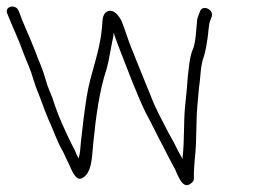

<svg xmlns="http://www.w3.org/2000/svg" viewBox="-55 -540 791 578"><path d="M-33.1 -499C-18.1 -461.1 1.8 -420 15.7 -380C27.9 -348.2 36.3 -333.3 46.4 -298C55.8 -268 60.3 -261.6 68.2 -239C75.4 -218 83.4 -199.1 91 -180C105.7 -149.1 117.2 -112.9 133.8 -85C140.3 -73.6 141.7 -66.6 149.2 -53C158.4 -35.5 170.8 6.9 191.9 -3.5C222 -18.3 221.7 -67.9 225.4 -105.5C233.6 -187.4 243.7 -266 266.4 -334C273.4 -359.8 277.2 -387.8 282.9 -415L286.2 -431C286.3 -434.3 286.8 -437.7 287.6 -441C288.7 -438.3 289.4 -435.7 289.9 -433C295 -418.3 300.4 -403.7 306.2 -389C331.3 -325.3 354.1 -262.1 383.5 -201C401.5 -168.7 419.8 -128.6 436.7 -98L450 -72C457.9 -57.7 464.5 -43.3 471.8 -31C480.4 -12.1 493.8 27.7 515.5 15C524.6 9.7 529 4 528.7 -2C528.4 -24.5 529.2 -35.2 531.2 -59C535.1 -92.1 535.5 -121.4 536.4 -160C536.4 -203.9 540.8 -237.2 544 -276C549.1 -306.6 548.1 -343.3 558.5 -369C563.7 -384.3 566.8 -406.6 569.6 -423C572.9 -442.9 572.1 -464.3 578.9 -481L582.4 -490C589.5 -511.2 555.5 -526.6 547.6 -507C544.9 -498.9 540.3 -489.5 538.7 -482C535.2 -452.2 535.5 -410.3 522.9 -385C518.5 -371.8 515.4 -354.6 513.7 -338L510.4 -310C508.4 -279.8 505.4 -248.5 501.9 -217C497.7 -173.6 500.2 -109.5 494.7 -68C494.5 -65.3 494.5 -63 494.8 -61C491.1 -67.7 486.8 -75.3 482 -84L468.5 -111C463.8 -119 458.6 -128.3 452.9 -139C435.2 -174.3 413.5 -211.4 399.4 -250C378.8 -300.8 360.3 -345 339.9 -397C330.5 -420.2 320.3 -453.3 312.1 -474C304.8 -490.9 286.8 -515.8 266.9 -505C251.7 -496.7 254 -474.3 251.9 -457C245.5 -380.9 217.7 -322.3 206.3 -250.5C199.3 -206.8 193.7 -161.1 188.8 -115C186.8 -95.3 186.6 -78.4 181.5 -63C180.6 -64.3 180.1 -65.3 180 -66C172.5 -79.2 172.4 -86.4 164.7 -98C142.1 -143.3 119.5 -191.5 103.5 -243C94.1 -268.8 90.6 -271.3 81.5 -303C71.7 -338.6 61.8 -354.6 50.6 -387C35.9 -425.2 14.8 -468.8 1.7 -506C-6.5 -529.5 -42.3 -522 -33.1 -499Z"/></svg>

Font: CiSf OpenHand
Style: OpObl
Weight: 400
Foundry: Cannot Into Space Fonts
Version: Version 0.7892